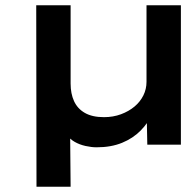

<svg xmlns="http://www.w3.org/2000/svg" viewBox="-20 -547 717 726"><path d="M118 159 117 -527H247V-231Q247 -193 260 -164.5Q273 -136 301 -120Q329 -104 373 -104Q408 -104 437.5 -115Q467 -126 488.5 -144Q510 -162 522 -186Q534 -210 534 -238V-527H664V0H537L535 -99L560 -123Q541 -83 512 -53.5Q483 -24 441.5 -7Q400 10 345 10Q326 10 303.5 5Q281 0 262.5 -10.5Q244 -21 235 -36L245 -63L247 159Z"/></svg>

Font: Lexend Giga Medium
Style: Regular
Weight: 500
Designer: Bonnie Shaver-Troup, Thomas Jockin
Foundry: Lexend
Version: Version 1.007